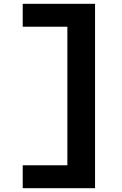

<svg xmlns="http://www.w3.org/2000/svg" viewBox="-20 -843 640 1006"><path d="M99 143V23H333V-703H99V-823H478V143Z"/></svg>

Font: Iosevka Custom Heavy Extended
Style: Regular
Weight: 900
Width: 7
Monospace: yes
Designer: Belleve Invis
Foundry: Belleve Invis
Version: Version 11.2.4; ttfautohint (v1.8.4)